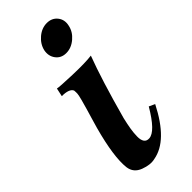

<svg xmlns="http://www.w3.org/2000/svg" viewBox="-235 -747 804 804"><g transform="rotate(-45 167.0 -345.5)"><path d="M294 -634Q288 -604 262 -582Q236 -560 206 -560Q176 -560 159.5 -582Q143 -604 149 -634Q156 -664 181.5 -685.5Q207 -707 237 -707Q267 -707 284 -685.5Q301 -664 294 -634ZM318 -146Q245 -2 153 14Q125 21 88 7Q51 -7 46 -44Q38 -112 75 -248Q80 -265 88 -292.5Q96 -320 101 -336.5Q106 -353 112 -376Q118 -399 118.5 -407Q119 -415 118 -426Q109 -446 65 -446L73 -483Q85 -480 159 -477.5Q233 -475 271 -480Q232 -377 183 -198Q176 -168 172.5 -146.5Q169 -125 168.5 -104Q168 -83 175.5 -72Q183 -61 199 -62Q237 -64 292 -158Z"/></g></svg>

Font: GFS Artemisia
Style: Bold Italic
Weight: 700
Italic angle: -12°
Designer: Designed by Takis Katsoulidis and George D. Matthiopoulos.
Foundry: Designed by Takis Katsoulidis and George D. Matthiopoulos.
Version: Version 1.0